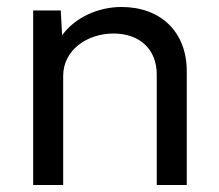

<svg xmlns="http://www.w3.org/2000/svg" viewBox="-20 -530 628 550"><path d="M328 -510C260 -510 194 -479 158 -429L154 -500H75V0H161V-313C161 -386 229 -434 305 -434C380 -434 429 -389 429 -317V0H515V-326C515 -439 440 -510 328 -510Z"/></svg>

Font: Oakes
Style: Regular
Weight: 400
Designer: Samuel Oakes
Foundry: Samuel Oakes
Version: Version 1.003;PS 001.003;hotconv 1.0.88;makeotf.lib2.5.64775